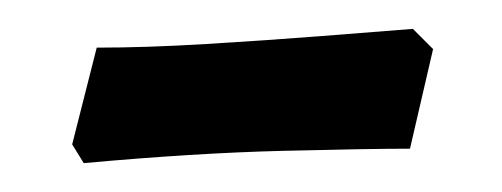

<svg xmlns="http://www.w3.org/2000/svg" viewBox="-20 -311 348 133"><path d="M38 -198 30 -211 47 -278Q81 -278 122.5 -280.5Q164 -283 202.5 -286Q241 -289 266 -291L280 -277L264 -208Q236 -208 175.5 -206.5Q115 -205 38 -198Z"/></svg>

Font: Albura ExtraBold
Style: Italic
Weight: 758
Italic angle: -7°
Designer: Mercedes Jáuregui
Foundry: Omnibus-Type Team
Version: Version 1.000; ttfautohint (v1.8.3)